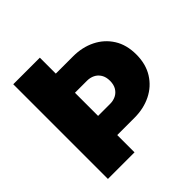

<svg xmlns="http://www.w3.org/2000/svg" viewBox="-185 -867 1021 1021"><g transform="rotate(-45 326.0 -356.0)"><path d="M221 -130V-274H350Q373 -274 392.5 -283.5Q412 -293 424 -312.5Q436 -332 436 -361Q436 -390 424 -409.5Q412 -429 392.5 -438.5Q373 -448 350 -448H221V-592H389Q458 -592 513.5 -564.5Q569 -537 601.5 -485.5Q634 -434 634 -361Q634 -289 601.5 -237Q569 -185 513.5 -157.5Q458 -130 389 -130ZM59 0V-712H259V0Z"/></g></svg>

Font: Outfit Thin Black
Style: Regular
Weight: 900
Version: Version 1.100;gftools[0.9.27]